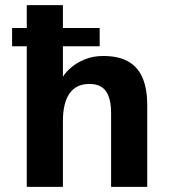

<svg xmlns="http://www.w3.org/2000/svg" viewBox="-20 -728 672 748"><path d="M84.3 0V-547.7H27.1V-619H84.3V-708H225.1V-619H368.3V-547.7H225.1V-429.2Q236.3 -447.4 258.1 -465.8Q279.9 -484.3 311.6 -497.1Q343.3 -509.9 382 -509.9Q443.4 -509.9 481.1 -487.6Q518.7 -465.3 536.2 -422.8Q553.6 -380.3 553.6 -319.4V0H412.8V-288.3Q412.8 -343.5 393 -372.2Q373.2 -400.9 328.3 -400.9Q276.6 -400.9 250.9 -363.9Q225.1 -326.8 225.1 -256.6V0Z"/></svg>

Font: Atkinson Hyperlegible Mono ExtraLight
Style: Regular
Weight: 200
Monospace: yes
Designer: Elliott Scott, Megan Eiswerth, Linus Boman, Theodore Petrosky, Letters from Sweden
Foundry: Applied Design Works, Letters from Sweden
Version: Version 2.001